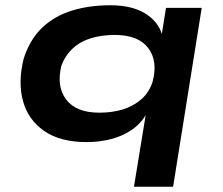

<svg xmlns="http://www.w3.org/2000/svg" viewBox="-20 -531 848 731"><path d="M490 180 535 -95H536Q516 -60 481.5 -36.5Q447 -13 403 -1.5Q359 10 310 10Q209 10 148 -32.5Q87 -75 67.5 -146.5Q48 -218 70 -307Q93 -380 140 -425Q187 -470 253.5 -490.5Q320 -511 400 -511Q481 -511 531.5 -480.5Q582 -450 597 -399L596 -401L612 -501H748L639 180ZM358 -102Q408 -102 448 -114.5Q488 -127 518 -153Q548 -179 561 -220Q582 -299 544 -348.5Q506 -398 417 -398Q369 -398 328 -386Q287 -374 258 -347.5Q229 -321 214 -282Q194 -202 232 -152Q270 -102 358 -102Z"/></svg>

Font: Nunito Sans 7pt Expanded
Style: Bold Italic
Weight: 700
Width: 7
Italic angle: -9°
Designer: Vernon Adams
Foundry: Vernon Adams
Version: Version 3.101;gftools[0.9.27]